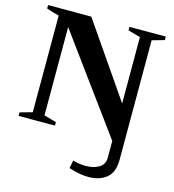

<svg xmlns="http://www.w3.org/2000/svg" viewBox="-134 -811 1060 1172"><g transform="rotate(15 396.0 -225.0)"><path d="M408 227 418 177Q454 189 501 189Q549 189 583 168.5Q617 148 617 105V0L177 -602V-44Q205 -37 255 -22V0H25V-22Q75 -37 103 -44V-655Q70 -662 24 -678V-700H297L616 -237V-656Q588 -663 538 -678V-700H768V-678Q718 -663 690 -656V100Q690 178 646.5 214Q603 250 532 250Q474 250 408 227Z"/></g></svg>

Font: Trirong Black
Style: Regular
Weight: 900
Designer: Katatrad Team
Foundry: CadsonDemak
Version: Version 1.001